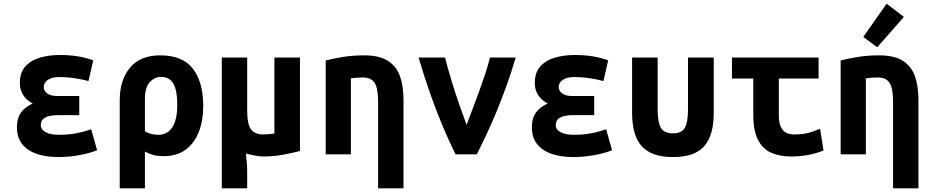

<svg xmlns="http://www.w3.org/2000/svg" viewBox="-20 -839 5080 1044"><path d="M299 15Q253 15 212 6.5Q171 -2 139.5 -21Q108 -40 90 -71Q72 -102 72 -147Q72 -195 93.5 -226Q115 -257 158 -276Q136 -288 120.5 -304Q105 -320 96.5 -341Q88 -362 88 -388Q88 -445 118.5 -478.5Q149 -512 198.5 -526Q248 -540 305 -540Q343 -540 375 -536.5Q407 -533 434.5 -526.5Q462 -520 487 -511L461 -398Q444 -403 419 -408Q394 -413 364.5 -416.5Q335 -420 304 -420Q272 -420 253 -411.5Q234 -403 226 -391Q218 -379 218 -366Q218 -354 225 -343Q232 -332 248.5 -324.5Q265 -317 292 -317H411V-213H293Q271 -213 250 -208.5Q229 -204 215.5 -192.5Q202 -181 202 -158Q202 -135 227.5 -120.5Q253 -106 302 -106Q341 -106 375 -111Q409 -116 435 -123.5Q461 -131 476 -136L508 -22Q468 -6 411.5 4.5Q355 15 299 15Z M631 185V-293Q631 -404 687 -471Q743 -538 851 -538Q973 -538 1029 -465Q1085 -392 1085 -263Q1085 -182 1060.5 -120.5Q1036 -59 988.5 -24.5Q941 10 870 10Q836 10 811.5 3Q787 -4 768 -15V185ZM842 -106Q874 -106 897 -124.5Q920 -143 932 -179Q944 -215 944 -269Q944 -346 923 -383.5Q902 -421 856 -421Q821 -421 794.5 -392.5Q768 -364 768 -299V-125Q781 -117 799.5 -111.5Q818 -106 842 -106Z M1186 185V-526H1324V-240Q1324 -162 1345.5 -135Q1367 -108 1410 -108Q1426 -108 1442.5 -109.5Q1459 -111 1472 -113V-526H1611V-18Q1574 -8 1521 2Q1468 12 1412 12Q1395 12 1367.5 7Q1340 2 1317 -4Q1319 19 1321.5 41Q1324 63 1324 92V185Z M2036 185V-279Q2036 -328 2029 -358.5Q2022 -389 2003.5 -403.5Q1985 -418 1951 -418Q1936 -418 1920.5 -416.5Q1905 -415 1888 -413V0H1751V-510Q1788 -520 1842.5 -529Q1897 -538 1960 -538Q2044 -538 2090.5 -507.5Q2137 -477 2155.5 -423Q2174 -369 2174 -297V185Z M2457 0Q2424 -66 2389 -148.5Q2354 -231 2320.5 -326Q2287 -421 2256 -526H2400Q2414 -470 2434 -404Q2454 -338 2476 -274.5Q2498 -211 2517 -160Q2531 -198 2548.5 -243.5Q2566 -289 2584 -338.5Q2602 -388 2618 -436Q2634 -484 2644 -526H2784Q2761 -447 2734.5 -373.5Q2708 -300 2680.5 -233.5Q2653 -167 2625.5 -108.5Q2598 -50 2573 0Z M3099 15Q3053 15 3012 6.5Q2971 -2 2939.5 -21Q2908 -40 2890 -71Q2872 -102 2872 -147Q2872 -195 2893.5 -226Q2915 -257 2958 -276Q2936 -288 2920.5 -304Q2905 -320 2896.5 -341Q2888 -362 2888 -388Q2888 -445 2918.5 -478.5Q2949 -512 2998.5 -526Q3048 -540 3105 -540Q3143 -540 3175 -536.5Q3207 -533 3234.5 -526.5Q3262 -520 3287 -511L3261 -398Q3244 -403 3219 -408Q3194 -413 3164.5 -416.5Q3135 -420 3104 -420Q3072 -420 3053 -411.5Q3034 -403 3026 -391Q3018 -379 3018 -366Q3018 -354 3025 -343Q3032 -332 3048.5 -324.5Q3065 -317 3092 -317H3211V-213H3093Q3071 -213 3050 -208.5Q3029 -204 3015.5 -192.5Q3002 -181 3002 -158Q3002 -135 3027.5 -120.5Q3053 -106 3102 -106Q3141 -106 3175 -111Q3209 -116 3235 -123.5Q3261 -131 3276 -136L3308 -22Q3268 -6 3211.5 4.5Q3155 15 3099 15Z M3639 15Q3581 15 3539 0.5Q3497 -14 3470 -43.5Q3443 -73 3430 -118.5Q3417 -164 3417 -227V-526H3556V-244Q3556 -175 3573.5 -144.5Q3591 -114 3639 -114Q3687 -114 3704 -144.5Q3721 -175 3721 -244V-526H3861V-227Q3861 -164 3848 -118.5Q3835 -73 3808.5 -43.5Q3782 -14 3740 0.5Q3698 15 3639 15Z M4281 12Q4221 12 4174.5 -8Q4128 -28 4102 -77.5Q4076 -127 4076 -215V-412H3960V-526H4431V-412H4215V-211Q4215 -172 4225.5 -149.5Q4236 -127 4254.5 -117.5Q4273 -108 4296 -108Q4339 -108 4369.5 -115Q4400 -122 4439 -139L4458 -21Q4420 -5 4375 3.5Q4330 12 4281 12Z M4836 185V-279Q4836 -328 4829 -358.5Q4822 -389 4803.5 -403.5Q4785 -418 4751 -418Q4736 -418 4720.5 -416.5Q4705 -415 4688 -413V0H4551V-510Q4588 -520 4642.5 -529Q4697 -538 4760 -538Q4844 -538 4890.5 -507.5Q4937 -477 4955.5 -423Q4974 -369 4974 -297V185ZM4750 -582 4674 -638 4801 -819 4895 -747Z"/></svg>

Font: Ubuntu Sans Mono
Style: Regular
Weight: 400
Monospace: yes
Designer: Dalton Maag Ltd
Foundry: Dalton Maag Ltd
Version: Version 1.006